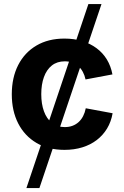

<svg xmlns="http://www.w3.org/2000/svg" viewBox="-20 -748 628 972"><path d="M113.7 204.1 427.5 -727.5H493.8L179.5 204.1ZM306.4 10.7Q224.3 10.7 164.4 -24.6Q104.6 -59.9 72.1 -123.3Q39.7 -186.6 39.7 -270.6Q39.7 -355.2 72.1 -418.7Q104.6 -482.2 164.4 -517.4Q224.3 -552.7 306.4 -552.7Q355.2 -552.7 396.2 -540.1Q437.1 -527.5 468.8 -504Q500.5 -480.5 521 -446.9Q541.4 -413.2 549.2 -371.3L413.1 -345.8Q408.6 -367 399.4 -383.9Q390.2 -400.9 377 -412.9Q363.7 -424.9 346.4 -431.2Q329.1 -437.5 308 -437.5Q268.9 -437.5 242.4 -416.4Q216 -395.4 202.4 -357.9Q188.9 -320.5 188.9 -271.1Q188.9 -222.4 202.4 -184.8Q216 -147.3 242.4 -125.9Q268.9 -104.6 308 -104.6Q329.3 -104.6 346.8 -111.1Q364.4 -117.7 378 -130Q391.6 -142.4 400.8 -160.2Q409.9 -177.9 414.2 -199.9L550.1 -174.7Q542.6 -131.5 522 -97.4Q501.4 -63.3 469.7 -39Q438.1 -14.8 396.8 -2.1Q355.4 10.7 306.4 10.7Z"/></svg>

Font: Adwaita Sans
Style: Regular
Weight: 400
Designer: Rasmus Andersson
Foundry: rsms
Version: Version 4.001;git-9221beed3